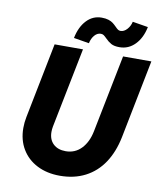

<svg xmlns="http://www.w3.org/2000/svg" viewBox="-98 -1001 916 1087"><g transform="rotate(10 359.5 -457.0)"><path d="M70.3 -223.1Q70.3 -254.9 76.7 -286.6L162.6 -719.7H325.7L233.9 -259.3Q231 -243.2 231 -228.5Q231 -185.1 257.3 -159.9Q283.7 -134.8 328.6 -134.8Q382.3 -134.8 418.5 -172.4Q454.6 -210 467.3 -273.4L556.2 -719.7H718.8L629.4 -268.6Q611.8 -181.6 570.6 -119.6Q529.3 -57.6 465.8 -24.9Q402.3 7.8 320.3 7.8Q246.1 7.8 189.5 -21Q132.8 -49.8 101.6 -102.1Q70.3 -154.3 70.3 -223.1ZM399.4 -915Q422.4 -915 438.7 -909.7Q455.1 -904.3 464.8 -896.7Q474.6 -889.2 485.8 -877.9Q495.1 -868.2 501.5 -863.8Q507.8 -859.4 516.6 -859.4Q536.6 -859.4 553.7 -878.2Q570.8 -897 576.2 -922.4L665.5 -907.7Q652.8 -844.2 615.7 -805.9Q578.6 -767.6 526.4 -767.6Q496.1 -767.6 478.8 -777.1Q461.4 -786.6 444.8 -803.7Q433.6 -814.9 426.8 -819.6Q419.9 -824.2 410.2 -824.2Q390.1 -824.2 374.5 -806.4Q358.9 -788.6 352.5 -759.8L264.2 -774.4Q277.3 -839.4 313 -877.2Q348.6 -915 399.4 -915Z"/></g></svg>

Font: Reddit Sans Chocolate ExBold
Style: Italic
Weight: 800
Italic angle: -11.25°
Designer: Stephen Hutchings
Version: Version 1.013